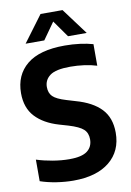

<svg xmlns="http://www.w3.org/2000/svg" viewBox="-102 -1010 739 1083"><g transform="rotate(-10 267.0 -469.0)"><path d="M229.5 9.5Q183 9.5 132.8 1.8Q82.5 -6 40.5 -20.5V-144Q84 -130 133.5 -121.8Q183 -113.5 228.5 -113.5Q299 -113.5 330.2 -137.2Q361.5 -161 361.5 -204Q361.5 -240.5 338.8 -261.5Q316 -282.5 255 -301L203.5 -316Q118 -341 70.5 -392Q23 -443 23 -527Q23 -631 95 -690.2Q167 -749.5 311.5 -749.5Q357 -749.5 399 -744Q441 -738.5 473.5 -729V-605.5Q440.5 -616 401.2 -621.2Q362 -626.5 322.5 -626.5Q239 -626.5 205.8 -601.8Q172.5 -577 172.5 -536.5Q172.5 -502 192.5 -482Q212.5 -462 267.5 -445.5L319 -430Q413.5 -403.5 462 -352.5Q510.5 -301.5 510.5 -216Q510.5 -111 436.8 -50.8Q363 9.5 229.5 9.5ZM97 -798 209 -948.5H335L447 -798H340L272 -894L204 -798Z"/></g></svg>

Font: Encode Sans Semi Condensed
Style: Bold
Weight: 700
Width: 4
Designer: Multiple Designers
Foundry: Impallari Type
Version: Version 3.000; ttfautohint (v1.8.3) -l 8 -r 50 -G 200 -x 14 